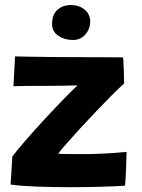

<svg xmlns="http://www.w3.org/2000/svg" viewBox="-20 -754 577 778"><path d="M486.5 -1.5Q447 1 387 2.8Q327 4.5 262.5 4.5Q195.5 4.5 131.8 2.2Q68 0 23 -6L30 -119.5Q45.5 -141 77.5 -178Q109.5 -215 149 -258.2Q188.5 -301.5 227 -341.2Q265.5 -381 294 -408Q281.5 -407.5 250.5 -407Q219.5 -406.5 183.5 -406.2Q147.5 -406 120.5 -406Q92.5 -406 65.8 -405.5Q39 -405 34.5 -404.5L41 -525.5Q62.5 -525 103 -524.2Q143.5 -523.5 190 -523Q236.5 -522.5 276.5 -522.5Q327 -522.5 382.2 -522.2Q437.5 -522 478.5 -521.5Q479.5 -518 480.2 -504Q481 -490 481.5 -472Q482 -454 482.5 -438.2Q483 -422.5 483 -416Q461.5 -396.5 431.2 -366.2Q401 -336 368 -301.2Q335 -266.5 304 -232.8Q273 -199 249.5 -172Q226 -145 215.5 -131.5Q226.5 -130 256.8 -129.8Q287 -129.5 311 -129.5Q342.5 -129.5 377 -130.8Q411.5 -132 442.2 -134.2Q473 -136.5 493 -138.5Q493 -133 492.2 -114Q491.5 -95 490.8 -71.2Q490 -47.5 488.8 -27.8Q487.5 -8 486.5 -1.5ZM267 -733.5Q301.5 -733.5 323.5 -714.5Q345.5 -695.5 345.5 -667Q345.5 -637 326 -614.5Q306.5 -592 276 -592Q241 -592 216 -609.2Q191 -626.5 191 -657Q191 -694.5 212.5 -714Q234 -733.5 267 -733.5Z"/></svg>

Font: Grandstander
Style: Bold
Weight: 700
Designer: Tyler Finck
Foundry: Etcetera Type Co
Version: Version 1.200; ttfautohint (v1.8.3)